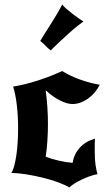

<svg xmlns="http://www.w3.org/2000/svg" viewBox="-20 -798 488 849"><path d="M287 31Q269 20 238 8.5Q207 -3 170.5 -12Q134 -21 97 -27Q60 -33 30 -33Q37 -43 42.5 -63Q48 -83 52 -109.5Q56 -136 58 -167Q60 -198 60 -231Q60 -285 54.5 -332.5Q49 -380 38 -415Q92 -424 149 -442.5Q206 -461 255 -484Q288 -463 332 -447Q376 -431 421 -423Q402 -385 368.5 -361.5Q335 -338 300 -338Q277 -338 245 -354Q213 -370 182 -399Q187 -361 189.5 -323.5Q192 -286 192 -248Q192 -215 189.5 -175.5Q187 -136 182 -105Q204 -96 238.5 -88Q273 -80 301 -78Q307 -116 332.5 -144.5Q358 -173 400 -185Q399 -177 399 -163Q399 -149 399 -129Q399 -91 402.5 -68Q406 -45 411 -28Q395 -25 376.5 -18.5Q358 -12 340.5 -3.5Q323 5 308.5 14Q294 23 287 31ZM158 -617Q165 -629 177.5 -649Q190 -669 204.5 -691.5Q219 -714 232.5 -737Q246 -760 255 -778Q261 -770 273.5 -759Q286 -748 300.5 -737Q315 -726 328.5 -716.5Q342 -707 349 -703Q340 -697 323 -683.5Q306 -670 286 -652Q266 -634 244.5 -614Q223 -594 204 -575Q188 -588 180.5 -596.5Q173 -605 158 -617Z"/></svg>

Font: New Rocker
Style: Regular
Weight: 400
Designer: Pablo Impallari, Brenda Gallo, Rodrigo Fuenzalida
Foundry: Pablo Impallari, Brenda Gallo, Rodrigo Fuenzalida
Version: Version 1.000; ttfautohint (v0.93) -l 8 -r 50 -G 200 -x 14 -